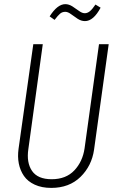

<svg xmlns="http://www.w3.org/2000/svg" viewBox="-20 -898 568 929"><path d="M391.1 -795.9Q373 -795.9 355.7 -807.1Q338.4 -818.4 323.5 -829.6Q308.6 -840.8 295.9 -840.8Q281.2 -840.8 270.8 -832Q260.3 -823.2 244.1 -801.8L220.2 -818.8Q257.8 -877.9 295.9 -877.9Q313.5 -877.9 330.6 -866.9Q347.7 -856 362.5 -845Q377.4 -834 390.1 -834Q403.3 -834 415.3 -844Q427.2 -854 441.9 -876L466.8 -860.8Q432.1 -795.9 391.1 -795.9ZM505.9 -684.1 435.1 -173.8Q423.8 -95.2 369.4 -42Q314.9 11.2 228 11.2Q182.1 11.2 148.2 -4.4Q114.3 -20 95.9 -46.6Q77.6 -73.2 71 -106.7Q64.5 -140.1 69.8 -178.2L141.1 -684.1H187L117.2 -176.8Q107.4 -111.3 135 -71Q162.6 -30.8 230 -30.8Q299.3 -30.8 339.6 -73.5Q379.9 -116.2 389.2 -180.2L459 -684.1Z"/></svg>

Font: Fira Sans Compressed ExtraLight
Style: Italic
Weight: 250
Width: 3
Italic angle: -8°
Designer: Carrois Corporate & Edenspiekermann AG
Foundry: Carrois Corporate GbR & Edenspiekermann AG
Version: Version 4.203;PS 004.203;hotconv 1.0.88;makeotf.lib2.5.64775